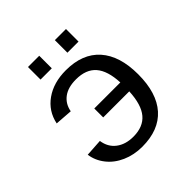

<svg xmlns="http://www.w3.org/2000/svg" viewBox="-186 -824 972 972"><g transform="rotate(-45 300.0 -337.5)"><path d="M529.3 -264.6Q529.3 -130.9 466.6 -60.5Q403.8 9.8 284.7 9.8Q225.6 9.8 176.5 -12Q127.4 -33.7 97.2 -72.3Q66.9 -110.8 60.5 -157.2L153.3 -163.1Q160.6 -113.3 196.8 -85.7Q232.9 -58.1 288.6 -58.1Q359.4 -58.1 395.5 -101.1Q431.6 -144 436 -235.4H249.5V-299.3H436Q432.1 -386.2 396 -427.7Q359.9 -469.2 288.1 -469.2Q230.5 -469.2 196.8 -443.6Q163.1 -418 155.3 -373.5L61.5 -380.4Q76.7 -453.6 136.5 -495.8Q196.3 -538.1 284.2 -538.1Q403.3 -538.1 466.3 -467.3Q529.3 -396.5 529.3 -264.6ZM353 -595.2V-685.1H432.6V-595.2ZM160.6 -595.2V-685.1H241.2V-595.2Z"/></g></svg>

Font: Courier New
Style: Regular
Weight: 400
Designer: Steve Matteson
Foundry: Ascender Corporation
Version: Version 2.00.3